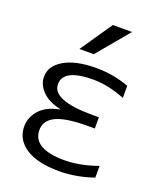

<svg xmlns="http://www.w3.org/2000/svg" viewBox="-142 -846 788 945"><g transform="rotate(20 252.5 -373.5)"><path d="M121.1 -148.4Q121.1 -50.8 285.2 -49.8Q368.2 -49.8 460 -83V-21.5Q369.1 9.8 281.2 9.8Q167 9.8 106 -30.3Q44.9 -70.3 44.9 -139.6Q44.9 -187.5 79.6 -226.1Q114.3 -264.6 182.6 -277.3V-279.3Q119.1 -293 85.9 -327.1Q52.7 -361.3 52.7 -402.3Q52.7 -459 113.3 -494.6Q173.8 -530.3 281.2 -530.3Q370.1 -530.3 453.1 -500V-436.5Q364.3 -471.7 288.1 -471.7Q129.9 -471.7 129.9 -391.6Q129.9 -306.6 340.8 -306.6H375V-248H340.8Q223.6 -248 172.4 -223.1Q121.1 -198.2 121.1 -148.4ZM284.2 -756.8H384.8L245.1 -589.8H169.9Z"/></g></svg>

Font: Mgen+ 1c regular
Style: Regular
Weight: 400
Designer: [Source Han Sans]
Ryoko NISHIZUKA  (kana & ideographs); Paul D. Hunt (Latin, Greek & Cyrillic); Wenlong ZHANG  (bopomofo
Version: Version 1.059.20150602